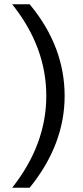

<svg xmlns="http://www.w3.org/2000/svg" viewBox="-20 -770 389 900"><path d="M119 -750Q202 -650 242.5 -542.5Q283 -435 283 -320Q283 -207 242 -99Q201 9 119 110H37Q117 9 157 -99Q197 -207 197 -320Q197 -435 157 -542.5Q117 -650 37 -750Z"/></svg>

Font: Instrument Sans Condensed Medium
Style: Regular
Weight: 500
Width: 3
Designer: Rodrigo Fuenzalida
Foundry: fragTYPE
Version: Version 1.000;gftools[0.9.28]